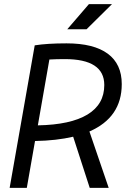

<svg xmlns="http://www.w3.org/2000/svg" viewBox="-20 -914 626 934"><path d="M26.9 0 148.9 -693.4Q209 -703.1 303.7 -703.1Q436 -703.1 504.2 -652.8Q572.3 -602.5 572.3 -504.9Q572.3 -342.8 415 -274.4L508.8 0H416.5L335.9 -249Q255.9 -230 150.4 -228L110.4 0ZM164.1 -304.2Q323.2 -307.1 405.3 -356.7Q487.3 -406.2 487.3 -500.5Q487.3 -626.5 295.4 -626.5Q255.4 -626.5 220.2 -624.5ZM307.1 -771.5 412.6 -894H524.9L400.9 -771.5Z"/></svg>

Font: Cascadia Code NF SemiLight
Style: Italic
Weight: 350
Italic angle: -10°
Monospace: yes
Designer: Aaron Bell
Foundry: Saja Typeworks
Version: Version 2404.023; ttfautohint (v1.8.4)